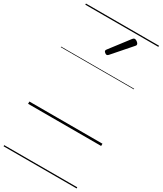

<svg xmlns="http://www.w3.org/2000/svg" viewBox="-299 -989 1243 1468"><g transform="rotate(30 322.5 -255.0)"><path d="M332 -624Q326 -624 316.5 -631.5Q307 -639 307 -647Q307 -650 308.5 -653Q310 -656 313 -660L441 -827Q446 -833 450 -835.5Q454 -838 460 -838Q466 -838 474.5 -833Q483 -828 489 -821Q495 -814 495 -808Q495 -803 493.5 -800Q492 -797 487 -792L348 -633Q340 -624 332 -624ZM0 365H645V375H0ZM0 -20H645V0H0ZM0 -505H645V-500H0ZM0 -885H645V-875H0Z"/></g></svg>

Font: Playwrite GB S Guides
Style: Italic
Weight: 400
Italic angle: -7.01216°
Designer: Veronika Burian, José Scaglione
Foundry: TypeTogether
Version: Version 1.002